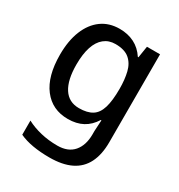

<svg xmlns="http://www.w3.org/2000/svg" viewBox="-194 -710 1017 1092"><g transform="rotate(30 315.0 -164.0)"><path d="M291 253Q232 253 182.5 244.5Q133 236 94 218V125Q135 147 187 159.5Q239 172 297 172Q367 172 403 130Q439 88 439 16V-6L443 -78H439Q411 -33 370 -11Q329 11 273 11Q170 11 111 -66Q52 -143 52 -284Q52 -376 79 -442.5Q106 -509 155.5 -545Q205 -581 274 -581Q328 -581 370.5 -559.5Q413 -538 442 -494H446L458 -570H544V8Q544 88 516.5 143Q489 198 433 225.5Q377 253 291 253ZM297 -74Q351 -74 383 -94Q415 -114 429 -160.5Q443 -207 443 -285Q443 -345 431.5 -392.5Q420 -440 388 -467Q356 -494 296 -494Q253 -494 222.5 -469.5Q192 -445 176.5 -398Q161 -351 161 -282Q161 -181 195.5 -127.5Q230 -74 297 -74Z"/></g></svg>

Font: Menbere
Style: Regular
Weight: 400
Designer: Aleme Tadesse
Foundry: Sorkin Type Co
Version: Version 1.000